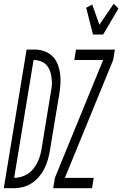

<svg xmlns="http://www.w3.org/2000/svg" viewBox="-60 -998 648 1018"><path d="M-40 0 81 -735H127Q153 -735 177.5 -725.5Q202 -716 219 -699Q236 -682 245.5 -658Q255 -634 258.5 -608.5Q262 -583 260.5 -556.5Q259 -530 255 -503L204 -197Q200 -173 193 -149Q186 -125 174.5 -102.5Q163 -80 146 -60Q129 -40 107 -26Q85 -12 61 -6Q37 0 13 0ZM15 -55Q33 -55 51 -60Q69 -65 86 -75.5Q103 -86 115.5 -101.5Q128 -117 137 -134.5Q146 -152 151.5 -170Q157 -188 160 -206L210 -512Q213 -526 214.5 -541Q216 -556 215 -570Q214 -584 211.5 -598Q209 -612 204 -624.5Q199 -637 191 -648Q183 -659 171.5 -666Q160 -673 146 -676.5Q132 -680 118 -680ZM433 -815 397 -957 429 -974 467 -867 543 -978 568 -953 487 -815ZM222 0 231 -55 487 -680H334L343 -735H549L540 -680L284 -55H437L428 0Z"/></svg>

Font: Iosevka Light Oblique
Style: Regular
Weight: 300
Italic angle: -9°
Monospace: yes
Designer: Belleve Invis
Foundry: Belleve Invis
Version: Version 32.5.0; ttfautohint (v1.8.4)